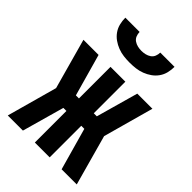

<svg xmlns="http://www.w3.org/2000/svg" viewBox="-217 -837 933 933"><g transform="rotate(45 250.0 -370.0)"><path d="M487 0H383L322 -217H301V0H199V-217H178L117 0H13L85 -260L13 -520H117L178 -303H199V-520H301V-303H322L383 -520H487L415 -260ZM250 -600Q229 -600 208.5 -602.5Q188 -605 168.5 -612.5Q149 -620 132 -632Q115 -644 103 -661Q91 -678 86 -698.5Q81 -719 81 -740H179Q179 -727 184 -714.5Q189 -702 200 -694.5Q211 -687 224 -684Q237 -681 250 -681Q263 -681 276 -684Q289 -687 300 -694.5Q311 -702 316 -714.5Q321 -727 321 -740H419Q419 -719 414 -698.5Q409 -678 397 -661Q385 -644 368 -632Q351 -620 331.5 -612.5Q312 -605 291.5 -602.5Q271 -600 250 -600Z"/></g></svg>

Font: Iosevka Curly Heavy
Style: Regular
Weight: 900
Monospace: yes
Designer: Belleve Invis
Foundry: Belleve Invis
Version: Version 22.1.2; ttfautohint (v1.8.4)